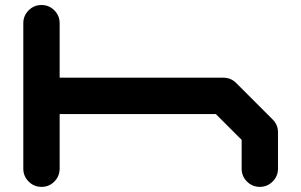

<svg xmlns="http://www.w3.org/2000/svg" viewBox="-20 -728 1174 748"><path d="M1063 -70.8Q1063 -41.5 1042.2 -20.8Q1021.5 0 992.2 0Q962.9 0 942.1 -20.8Q921.4 -41.5 921.4 -70.8V-183.1L820.8 -283.7H212.4V-70.8Q211.9 -40.5 191.4 -20.3Q170.9 0 141.6 0Q112.3 0 91.6 -20.8Q70.8 -41.5 70.8 -70.8V-637.7Q70.8 -667 91.6 -687.7Q112.3 -708.5 141.6 -708.5Q170.9 -708.5 191.7 -687.7Q212.4 -667 212.4 -637.7V-425.3H850.1Q879.9 -425.3 900.4 -404.3L1042 -262.7Q1063 -242.2 1063 -212.4Z"/></svg>

Font: Robtronika
Style: Regular
Weight: 400
Designer: GGBot
Version: 1.00